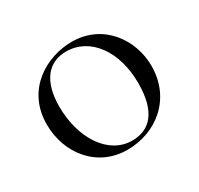

<svg xmlns="http://www.w3.org/2000/svg" viewBox="-98 -518 675 651"><g transform="rotate(-30 239.5 -193.0)"><path d="M231 13C345 13 443 -66 443 -193C443 -297 371 -399 249 -399C152 -399 36 -336 36 -198C36 -85 112 13 231 13ZM260 -6C167 -6 103 -106 103 -229C103 -327 145 -380 216 -380C309 -380 375 -291 375 -165C375 -53 330 -6 260 -6Z"/></g></svg>

Font: Cormorant Garamond
Style: Regular
Weight: 400
Designer: Christian Thalmann (Catharsis Fonts)
Foundry: Catharsis Fonts
Version: Version 4.002;Glyphs 3.4 (3410)